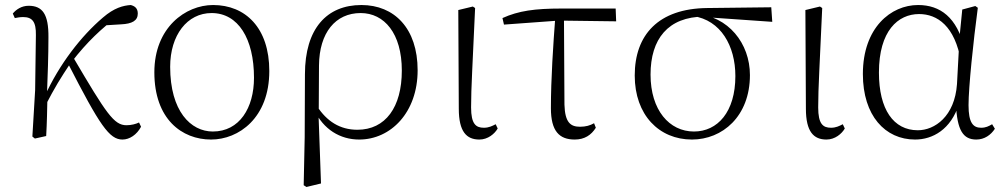

<svg xmlns="http://www.w3.org/2000/svg" viewBox="-20 -542 4008 765"><path d="M119 10 164 0C167 -52 168 -104 169 -158L167 -161C170 -239 173 -321 173 -393C174 -486 149 -519 94 -519C66 -519 44 -504 31 -488L39 -470C49 -472 60 -474 72 -474C109 -474 124 -455 123 -402L120 -183L109 2ZM158 -116C201 -199 221 -230 260 -289L266 -296C327 -375 385 -429 448 -476L381 -440L462 -445C507 -447 529 -460 529 -488C529 -510 516 -518 501 -522C471 -520 435 -511 390 -472C304 -399 216 -286 158 -158L152 -145H144ZM468 14C496 14 525 -5 542 -37L534 -54C522 -48 503 -43 484 -43C434 -43 404 -89 272 -313L250 -291C378 -41 416 14 468 14Z M821 14C931 14 1053 -72 1053 -259C1053 -431 958 -522 829 -522C719 -522 595 -432 595 -254C595 -67 705 14 821 14ZM828 -18C740 -18 658 -99 658 -276C658 -402 726 -490 823 -490C929 -490 992 -388 992 -232C992 -112 934 -18 828 -18Z M1190 196 1201 203 1259 189 1249 -89 1250 -97 1251 -281C1252 -412 1317 -490 1417 -490C1511 -490 1581 -409 1581 -261C1581 -115 1516 -25 1404 -25C1334 -25 1282 -59 1243 -119L1230 -103H1233C1268 -27 1335 14 1411 14C1537 14 1644 -94 1644 -262C1644 -429 1551 -522 1420 -522C1282 -522 1195 -428 1195 -246L1194 5Z M1890 14C1924 14 1951 -9 1963 -30L1955 -47C1941 -40 1928 -33 1908 -33C1876 -33 1857 -48 1857 -114C1857 -195 1863 -281 1873 -510L1864 -516L1806 -502L1808 -109C1808 -17 1839 14 1890 14Z M1988 -444 2207 -460 2435 -457 2433 -508H2217C2111 -508 2046 -499 1982 -470ZM2270 14C2309 14 2336 -4 2354 -33L2347 -51C2331 -42 2314 -37 2291 -37C2254 -37 2231 -53 2229 -125L2227 -481H2193C2184 -361 2175 -228 2175 -111C2175 -20 2208 14 2270 14Z M2737 14C2858 14 2968 -78 2968 -243C2968 -369 2882 -478 2751 -487L2741 -478C2852 -462 2910 -359 2910 -239C2910 -96 2839 -18 2745 -18C2647 -18 2572 -103 2572 -245C2572 -386 2641 -475 2786 -476L2799 -473L3057 -455L3053 -513L2798 -510C2603 -508 2509 -403 2509 -241C2509 -84 2606 14 2737 14Z M3273 14C3307 14 3334 -9 3346 -30L3338 -47C3324 -40 3311 -33 3291 -33C3259 -33 3240 -48 3240 -114C3240 -195 3246 -281 3256 -510L3247 -516L3189 -502L3191 -109C3191 -17 3222 14 3273 14Z M3626 14C3696 14 3769 -26 3801 -128H3789C3793 -22 3818 14 3870 14C3902 14 3928 -4 3944 -29L3933 -47C3919 -39 3908 -33 3889 -33C3857 -33 3839 -53 3839 -123C3839 -194 3858 -377 3876 -511L3866 -518L3814 -504L3803 -393L3793 -207C3784 -78 3704 -23 3637 -23C3540 -23 3482 -106 3482 -253C3482 -419 3558 -486 3642 -486C3714 -486 3785 -439 3809 -296L3831 -349H3823C3793 -473 3726 -522 3638 -522C3530 -522 3418 -432 3418 -247C3418 -81 3507 14 3626 14Z"/></svg>

Font: Source Han Serif CN VF
Style: Regular
Weight: 250
Designer: Ryoko NISHIZUKA 西塚涼子 (kana & ideographs); Frank Grießhammer (Latin, Greek & Cyrillic); Wenlong ZHANG 张文龙 (bopomofo); San
Foundry: Adobe
Version: Version 2.002;hotconv 1.1.0;makeotfexe 2.6.0